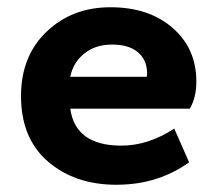

<svg xmlns="http://www.w3.org/2000/svg" viewBox="-20 -500 600 530"><path d="M301 10Q187 10 112.5 -54Q38 -118 38 -235Q38 -345 108.5 -412.5Q179 -480 285 -480Q391 -480 456.5 -423Q522 -366 522 -275Q522 -231 504 -200H174Q188 -98 315 -98Q389 -98 461 -145L502 -52Q416 10 301 10ZM289 -377Q244 -377 213 -352.5Q182 -328 174 -288H385Q386 -290 386 -298Q386 -334 361 -355.5Q336 -377 289 -377Z"/></svg>

Font: Gantari
Style: Bold
Weight: 700
Designer: Anugrah Pasau
Foundry: Lafontype
Version: Version 1.000